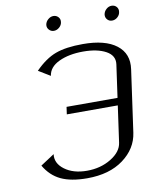

<svg xmlns="http://www.w3.org/2000/svg" viewBox="-99 -1009 865 1083"><g transform="rotate(-10 333.0 -467.5)"><path d="M69.3 -115.2 148.4 -167Q141.6 -115.2 190.9 -78.6Q240.2 -42 318.4 -42Q396.5 -42 456.5 -78.6Q516.6 -115.2 523.4 -167L552.7 -375H260.7L266.6 -417H558.6L585 -604.5Q591.8 -654.3 542.5 -681.2Q493.2 -708 412.1 -708Q331.1 -708 273.9 -681.2Q216.8 -654.3 210 -604.5L142.6 -645.5Q202.1 -706.1 261.7 -728Q321.3 -750 418 -750Q545.9 -750 610.4 -700.2Q674.8 -650.4 662.1 -562.5L612.3 -208Q599.6 -118.2 519.5 -59.1Q439.5 0 312.5 0Q219.7 0 162.1 -27.3Q104.5 -54.7 69.3 -115.2ZM615.2 -934.6Q632.8 -934.6 643.6 -922.4Q654.3 -910.2 651.4 -892.6Q649.4 -876 635.7 -863.8Q622.1 -851.6 604.5 -851.6Q587.9 -851.6 577.1 -863.8Q566.4 -876 568.4 -892.6Q571.3 -910.2 585 -922.4Q598.6 -934.6 615.2 -934.6ZM318.4 -892.6Q316.4 -876 302.2 -863.8Q288.1 -851.6 271.5 -851.6Q254.9 -851.6 243.7 -863.8Q232.4 -876 234.4 -892.6Q237.3 -910.2 251.5 -922.4Q265.6 -934.6 282.2 -934.6Q298.8 -934.6 310.1 -922.4Q321.3 -910.2 318.4 -892.6Z"/></g></svg>

Font: okolaks
Style: RegularItalic
Weight: 500
Italic angle: -8°
Version: Version 000.6.0